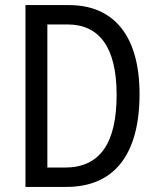

<svg xmlns="http://www.w3.org/2000/svg" viewBox="-20 -734 620 754"><path d="M528 -365C528 -593 427 -714 251 -714H80V0H241C426 0 528 -124 528 -365ZM438 -362C438 -172 373 -76 235 -76H166V-638H245C370 -638 438 -548 438 -362Z"/></svg>

Font: Noto Sans Gurmukhi UI Condensed
Style: Regular
Weight: 400
Width: 3
Designer: Jelle Bosma - Monotype Design Team
Foundry: Monotype Imaging Inc.
Version: Version 2.004